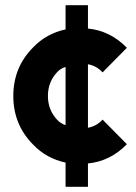

<svg xmlns="http://www.w3.org/2000/svg" viewBox="-20 -720 526 740"><path d="M319 -610V-700H232.7V-606.7Q196.7 -599 164.7 -581.5Q132.7 -564 105.7 -535.3Q31.3 -459.3 31.3 -350Q31.3 -241 105.7 -164.7Q132.7 -136 164.7 -118.5Q196.7 -101 232.7 -93.3V0H319V-90Q405.7 -98.7 469 -164.3L375.3 -259Q351.7 -233.3 319 -227.7V-472.3Q351.7 -466.7 375.3 -441L469 -535.7Q405.7 -601.3 319 -610ZM232.7 -462V-237.7Q213.7 -243.7 199.7 -259Q164.7 -296.7 164.7 -350Q164.7 -404 199.7 -441.3Q212.7 -456 232.7 -462Z"/></svg>

Font: Unageo Variable
Style: Regular
Weight: 300
Designer: Richard Sepsi
Foundry: Richard Sepsi
Version: Version 2.200